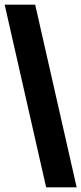

<svg xmlns="http://www.w3.org/2000/svg" viewBox="-20 -756 349 824"><path d="M309 48H178L0 -736H131Z"/></svg>

Font: Archivo Expanded Black
Style: Regular
Weight: 900
Width: 7
Designer: Hector Gatti
Foundry: Omnibus-Type
Version: Version 2.001